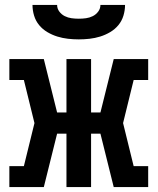

<svg xmlns="http://www.w3.org/2000/svg" viewBox="-20 -760 640 780"><path d="M18 0V-85H77L120 -260L77 -435H18V-520H158L212 -303H250V-520H350V-303H388L442 -520H582V-435H523L480 -260L523 -85H582V0H442L388 -217H350V0H250V-217H212L158 0ZM300 -600Q278 -600 256 -602.5Q234 -605 213 -611.5Q192 -618 172.5 -629.5Q153 -641 139 -658Q125 -675 118.5 -696.5Q112 -718 112 -740H212Q212 -725 221 -713Q230 -701 243 -694.5Q256 -688 270.5 -686Q285 -684 300 -684Q315 -684 329.5 -686Q344 -688 357 -694.5Q370 -701 379 -713Q388 -725 388 -740H488Q488 -718 481.5 -696.5Q475 -675 461 -658Q447 -641 427.5 -629.5Q408 -618 387 -611.5Q366 -605 344 -602.5Q322 -600 300 -600Z"/></svg>

Font: Iosevka HT Extended
Style: Bold
Weight: 700
Width: 7
Monospace: yes
Designer: Belleve Invis
Foundry: Belleve Invis
Version: Version 32.3.0; ttfautohint (v1.8.4)